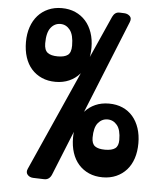

<svg xmlns="http://www.w3.org/2000/svg" viewBox="-62 -935 916 1074"><g transform="rotate(5 396.0 -398.5)"><path d="M242 -464Q199 -464 165 -479Q131 -494 107 -521Q83 -548 70.5 -586.5Q58 -625 58 -672Q58 -718 71 -756Q84 -794 108 -821Q132 -848 166 -863Q200 -878 242 -878Q284 -878 318 -863Q352 -848 376 -821Q400 -794 413 -756Q426 -718 426 -672Q426 -625 413 -586.5Q400 -548 376 -521Q352 -494 318 -479Q284 -464 242 -464ZM268 55Q255 85 226 84L164 82Q144 81 132.5 67.5Q121 54 130 34L526 -854Q532 -867 542 -874.5Q552 -882 569 -881L593 -880Q611 -879 623.5 -867Q636 -855 627 -833ZM551 45Q508 45 474 30Q440 15 416 -12Q392 -39 379.5 -77Q367 -115 367 -162Q367 -208 380 -246.5Q393 -285 417 -312Q441 -339 475 -354Q509 -369 551 -369Q594 -369 628 -354Q662 -339 685.5 -311.5Q709 -284 721.5 -246Q734 -208 734 -162Q734 -115 721.5 -77Q709 -39 685 -12Q661 15 627 30Q593 45 551 45ZM242 -789Q209 -789 187.5 -761.5Q166 -734 166 -674Q166 -636 185 -621.5Q204 -607 242 -607Q280 -607 298.5 -621Q317 -635 317 -674Q317 -734 295.5 -761.5Q274 -789 242 -789ZM551 -280Q519 -280 497.5 -254Q476 -228 476 -171Q476 -137 494.5 -123.5Q513 -110 551 -110Q589 -110 607.5 -123.5Q626 -137 626 -171Q626 -228 604.5 -254Q583 -280 551 -280Z"/></g></svg>

Font: OpenDyslexic3
Style: Bold
Weight: 700
Designer: Abelardo Gonzalez
Version: Version 1.000;PS 001.001;hotconv 1.0.56